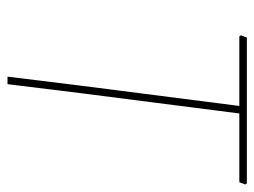

<svg xmlns="http://www.w3.org/2000/svg" viewBox="-103 -574 677 511"><g transform="rotate(90 235.5 -318.5)"><path d="M468 -637 471 -633 465 -617H282L228 -195L204 0H184L208 -195L262 -617H77L74 -621L80 -637Z"/></g></svg>

Font: Alegreya Sans Thin
Style: Italic
Weight: 100
Italic angle: -7°
Designer: Juan Pablo del Peral
Foundry: Huerta Tipografica
Version: Version 2.007